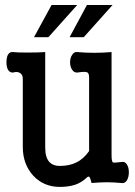

<svg xmlns="http://www.w3.org/2000/svg" viewBox="-20 -731 540 769"><path d="M289.1 -710.9H186.5L116.2 -582H173.8ZM430.7 -710.9H328.1L258.8 -582H315.4ZM71.3 -415V-142.6Q71.3 -73.2 113.3 -27.3Q155.3 17.6 219.7 17.6Q254.9 17.6 281.2 8.8Q306.6 0 325.2 -17.6Q334 -27.3 338.9 -21.5Q341.8 -17.6 346.7 2Q380.9 -1 408.2 -1Q436.5 -1 465.8 2Q479.5 4.9 488.3 -8.8Q496.1 -21.5 496.1 -41Q496.1 -60.5 488.3 -72.3Q479.5 -85.9 465.8 -82L455.1 -81.1Q435.5 -78.1 431.6 -81.1Q426.8 -85.9 426.8 -110.4V-522.5Q392.6 -519.5 357.4 -519.5Q322.3 -519.5 290 -522.5Q276.4 -524.4 268.6 -510.7Q260.7 -499 260.7 -481.4Q260.7 -463.9 268.6 -452.1Q276.4 -439.5 290 -440.4Q320.3 -445.3 329.1 -441.4Q336.9 -437.5 336.9 -420.9V-126Q314.5 -93.8 285.2 -80.1Q257.8 -66.4 218.8 -66.4Q193.4 -66.4 178.7 -81.1Q161.1 -99.6 161.1 -139.6V-522.5Q133.8 -520.5 90.8 -520.5Q45.9 -520.5 32.2 -522.5Q19.5 -524.4 11.7 -511.7Q5.9 -500 5.9 -481.4Q5.9 -463.9 11.7 -452.1Q19.5 -439.5 32.2 -440.4Q47.9 -445.3 58.6 -439.5Q71.3 -433.6 71.3 -415Z"/></svg>

Font: GungsuhChe
Style: Regular
Weight: 400
Monospace: yes
Version: Version 2.21